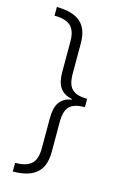

<svg xmlns="http://www.w3.org/2000/svg" viewBox="-132 -771 618 985"><g transform="rotate(15 177.5 -278.0)"><path d="M42 113V159C155 158 209 113 209 10V-149C209 -230 240 -255 314 -256V-300C238 -301 209 -328 209 -407V-567C209 -670 154 -714 42 -715V-669C120 -668 155 -640 155 -561V-400C155 -329 179 -291 239 -279V-276C179 -265 155 -227 155 -155V5C155 83 122 112 42 113Z"/></g></svg>

Font: Noto Sans Myanmar Condensed Light
Style: Regular
Weight: 300
Width: 3
Designer: Monotype Design Team
Foundry: Monotype Imaging Inc.
Version: Version 2.107